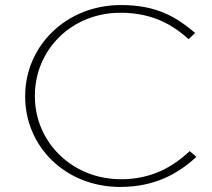

<svg xmlns="http://www.w3.org/2000/svg" viewBox="-20 -732 844 764"><path d="M458.4 11.9C595 11.9 689.1 -40.6 761.4 -107.9L734.7 -130.7C666.3 -66.3 581.2 -18.8 461.4 -18.8C266.3 -18.8 118.8 -167.3 118.8 -348.5V-351.5C118.8 -532.7 263.4 -681.2 459.4 -681.2C588.1 -681.2 667.3 -632.7 730.7 -576.2L756.4 -601C681.2 -664.4 604 -711.9 461.4 -711.9C241.6 -711.9 80.2 -547.5 80.2 -350.5V-347.5C80.2 -148.5 240.6 11.9 458.4 11.9Z"/></svg>

Font: Meinily
Style: Regular
Weight: 500
Designer: Paul Hayes
Foundry: Paul Hayes
Version: Version 1.0; ttfautohint (v1.8.4.7-5d5b)